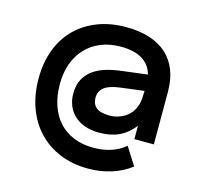

<svg xmlns="http://www.w3.org/2000/svg" viewBox="-109 -674 1051 1004"><g transform="rotate(15 416.0 -172.0)"><path d="M646 -72.5Q611 -27.5 566 -6.2Q521 15 457 15Q413.5 15 379.5 2.5Q345.5 -10 322.5 -31.8Q299.5 -53.5 287.5 -83.2Q275.5 -113 275.5 -147Q275.5 -194.5 293.2 -226.8Q311 -259 340.8 -279.8Q370.5 -300.5 409 -311.5Q447.5 -322.5 489 -327.5L627 -344.5Q613.5 -396 569.5 -422.5Q525.5 -449 453.5 -449Q394.5 -449 346.8 -429.8Q299 -410.5 265.2 -375Q231.5 -339.5 213.2 -289.5Q195 -239.5 195 -178Q195 -113 212.8 -61.8Q230.5 -10.5 263.5 25.2Q296.5 61 344 80Q391.5 99 451 99Q500.5 99 545 84.8Q589.5 70.5 621 42.5L682 138.5Q635 175 575.8 193.2Q516.5 211.5 451.5 211.5Q367.5 211.5 299 183.5Q230.5 155.5 181.8 104.5Q133 53.5 106.5 -18.2Q80 -90 80 -178Q80 -264 106.5 -333.8Q133 -403.5 182 -452.5Q231 -501.5 300 -528.2Q369 -555 454 -555Q525.5 -555 581 -537.2Q636.5 -519.5 674.5 -485Q712.5 -450.5 732 -400Q751.5 -349.5 751.5 -284.5V0H646ZM506 -241.5Q447.5 -234.5 420.5 -213.8Q393.5 -193 393.5 -157Q393.5 -122.5 416 -104Q438.5 -85.5 486 -85.5Q511 -85.5 532.5 -92Q554 -98.5 571.2 -109.8Q588.5 -121 601 -136.8Q613.5 -152.5 620 -170.5Q628.5 -190 630 -212Q631.5 -234 632 -252V-257.5Z"/></g></svg>

Font: Vela Sans Bd
Style: Bold
Weight: 700
Designer: Principal design: Mikhail Sharanda - project Manrope.
Design modification: Ravid Balaliev
Foundry: Mikhail Sharanda
Version: Version 1.001